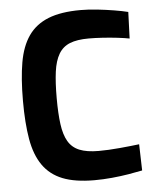

<svg xmlns="http://www.w3.org/2000/svg" viewBox="-51 -739 643 794"><g transform="rotate(-5 270.0 -342.0)"><path d="M309 11Q229 11 177.5 -9.5Q126 -30 96 -73Q66 -116 54.5 -182.5Q43 -249 43 -341Q43 -434 54.5 -500.5Q66 -567 96 -610Q126 -653 178.5 -674Q231 -695 313 -695Q346 -695 382 -691Q418 -687 451.5 -681.5Q485 -676 509 -670L505 -560Q485 -564 455 -567.5Q425 -571 394 -573Q363 -575 336 -575Q288 -575 258 -563Q228 -551 211.5 -523Q195 -495 189 -450.5Q183 -406 183 -341Q183 -277 189 -232.5Q195 -188 211 -160.5Q227 -133 257.5 -120.5Q288 -108 337 -108Q377 -108 425.5 -112.5Q474 -117 506 -121L509 -12Q485 -7 452 -1.5Q419 4 382 7.5Q345 11 309 11Z"/></g></svg>

Font: Cairo Play
Style: Bold
Weight: 700
Version: Version 3.119